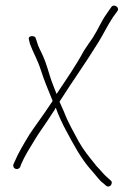

<svg xmlns="http://www.w3.org/2000/svg" viewBox="-20 -643 483 699"><path d="M29 -45C24 -29 44 -21 53 -34L57 -45C69 -74 90 -107 109 -138C122 -160 147 -193 176 -239C179 -242 180 -247 183 -251C194 -220 207 -193 221 -167C247 -118 276 -64 311 -25C328 -7 341 14 357 25L366 33C368 35 370 36 374 36C382 36 387 29 387 21C387 18 385 16 382 13L374 6C358 -7 345 -25 328 -42V-43C306 -70 285 -95 267 -127C249 -161 227 -198 213 -236L197 -272L198 -275C247 -352 290 -411 340 -492C360 -525 370 -548 391 -580L407 -602C418 -616 394 -631 385 -617L369 -594C347 -563 339 -539 318 -506C308 -491 296 -475 286 -459C255 -402 224 -358 186 -301C179 -317 173 -335 167 -350C157 -379 149 -412 137 -438C129 -457 119 -472 114 -492L110 -504C108 -515 78 -515 86 -497V-496L89 -483C102 -449 117 -425 129 -387C141 -349 155 -317 170 -280C170 -280 171 -278 171 -276V-274L170 -273C142 -230 101 -175 87 -153C67 -120 46 -85 34 -56ZM89 -484C89 -484 89 -483 89 -483C89 -483 89 -484 89 -484ZM114 -492C114 -492 114 -491 114 -491C114 -491 114 -492 114 -492ZM194 -224C194 -224 194 -223 194 -223C194 -223 194 -224 194 -224ZM407 -602Z"/></svg>

Font: Stray Cat
Style: LtCn
Weight: 300
Version: Version 1.0